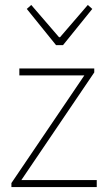

<svg xmlns="http://www.w3.org/2000/svg" viewBox="-20 -754 436 774"><path d="M26 0H370V-28H66L360 -462V-478H58V-450H320L26 -16ZM206 -572H234L352 -718L334 -734L222 -604H218L106 -734L88 -718Z"/></svg>

Font: Source Sans Pro ExtraLight
Style: Regular
Weight: 200
Designer: Paul D. Hunt
Foundry: Adobe Systems Incorporated
Version: Version 3.006;hotconv 1.0.111;makeotfexe 2.5.65597